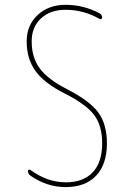

<svg xmlns="http://www.w3.org/2000/svg" viewBox="-20 -760 540 790"><path d="M245.1 -376Q162.1 -418 126 -467.8Q89.8 -517.6 89.8 -589.8Q89.8 -656.2 134.8 -698.2Q179.7 -740.2 250 -740.2Q324.2 -740.2 389.6 -705.1Q399.4 -700.2 400.4 -688.5Q400.4 -684.6 397 -682.1Q393.6 -679.7 390.6 -681.6Q324.2 -719.7 250 -719.7Q186.5 -719.7 148.4 -684.1Q110.4 -648.4 110.4 -589.8Q110.4 -523.4 143.6 -478.5Q176.8 -433.6 254.9 -393.6Q348.6 -345.7 384.3 -297.4Q419.9 -249 419.9 -169.9Q419.9 -84 375.5 -37.1Q331.1 9.8 250 9.8Q172.9 9.8 105.5 -37.1Q95.7 -43.9 94.7 -55.7Q94.7 -59.6 98.1 -61.5Q101.6 -63.5 105.5 -60.5Q175.8 -9.8 250 -9.8Q323.2 -9.8 361.8 -51.3Q400.4 -92.8 400.4 -169.9Q400.4 -243.2 367.2 -287.1Q334 -331.1 245.1 -376Z"/></svg>

Font: Rounded-L Mgen+ 2m thin
Style: Regular
Weight: 100
Designer: [Source Han Sans]
Ryoko NISHIZUKA  (kana & ideographs); Paul D. Hunt (Latin, Greek & Cyrillic); Wenlong ZHANG  (bopomofo
Version: Version 1.059.20150602